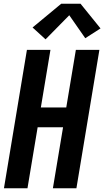

<svg xmlns="http://www.w3.org/2000/svg" viewBox="-20 -1000 554 1020"><path d="M1 0 123 -735H248L197 -429H332L383 -735H508L386 0H261L315 -324H180L126 0ZM222 -791 153 -854 305 -980H408L514 -849L433 -797L348 -919Z"/></svg>

Font: Iosevka SS04 Extrabold Oblique
Style: Regular
Weight: 800
Italic angle: -9°
Monospace: yes
Designer: Belleve Invis
Foundry: Belleve Invis
Version: Version 19.0.0; ttfautohint (v1.8.4)